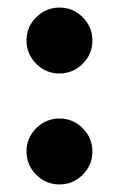

<svg xmlns="http://www.w3.org/2000/svg" viewBox="-20 -474 314 507"><path d="M136.8 -280Q101 -280 75.5 -305.7Q50 -331.3 50 -367.2Q50 -403 75.7 -428.5Q101.3 -454 137.2 -454Q173 -454 198.5 -428.3Q224 -402.7 224 -366.8Q224 -331 198.3 -305.5Q172.7 -280 136.8 -280ZM136.8 13Q101 13 75.5 -12.7Q50 -38.3 50 -74.2Q50 -110 75.7 -135.5Q101.3 -161 137.2 -161Q173 -161 198.5 -135.3Q224 -109.7 224 -73.8Q224 -38 198.3 -12.5Q172.7 13 136.8 13Z"/></svg>

Font: Libre Bodoni
Style: Regular
Weight: 400
Designer: Pablo Impallari, Rodrigo Fuenzalida
Foundry: Impallari Type
Version: Version 2.005;gftools[0.9.23]